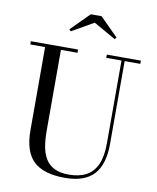

<svg xmlns="http://www.w3.org/2000/svg" viewBox="-103 -1049 932 1141"><g transform="rotate(10 363.0 -478.0)"><path d="M692 -750V-730.5H597.5V-230Q597.5 -106.5 541.8 -46Q486 14.5 367.5 14.5Q238 14.5 177.8 -43Q117.5 -100.5 117.5 -230V-730.5H28V-750H313V-730.5H213V-240Q213 -190.5 220.2 -148.2Q227.5 -106 246.2 -74.8Q265 -43.5 299.2 -26Q333.5 -8.5 387.5 -8.5Q449.5 -8.5 492 -31.2Q534.5 -54 556.5 -102.8Q578.5 -151.5 578.5 -230V-730.5H486.5V-750ZM251 -849 241 -859.5 351 -969.5H416L526 -859.5L516 -849L383 -924.5Z"/></g></svg>

Font: Bodoni Moda SC 11pt
Style: Regular
Weight: 400
Version: Version 2.005